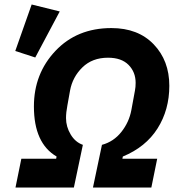

<svg xmlns="http://www.w3.org/2000/svg" viewBox="-20 -835 793 855"><path d="M246 -784 137 -579 48 -608 121 -815ZM49 0 75 -128H230L232 -138Q131 -197 131 -361Q131 -507 227 -608.5Q323 -710 476 -710Q595 -710 664.5 -637.5Q734 -565 734 -453Q734 -346 681.5 -263Q629 -180 527 -138L525 -128H680L654 0H394L434 -190Q486 -204 520.5 -247.5Q555 -291 565 -345L581 -432Q584 -447 584 -466Q584 -514 552.5 -546Q521 -578 461 -578Q391 -578 347 -535Q303 -492 292 -432L280 -365Q274 -334 274 -309Q274 -271 294.5 -236.5Q315 -202 349 -190L309 0Z"/></svg>

Font: Aneliza
Style: Bold Italic
Weight: 700
Italic angle: -11.31°
Designer: Mike Abbink, Paul van der Laan, Pieter van Rosmalen
Foundry: Bold Monday
Version: Version 3.0